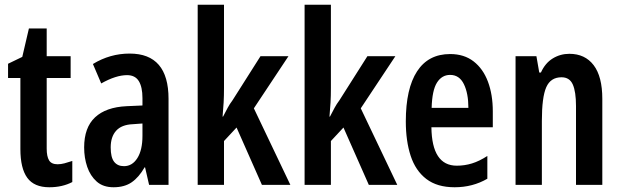

<svg xmlns="http://www.w3.org/2000/svg" viewBox="-20 -780 2621 810"><path d="M223 -87Q237 -87 252 -91Q267 -95 285 -101V-12Q243 10 188 10Q124 10 95 -30Q66 -70 66 -151V-451H14V-511L74 -540L102 -660H177V-543H278V-451H177V-153Q177 -120 187 -103.5Q197 -87 223 -87Z M527 -554Q691 -554 691 -363V0H609L592 -74H590Q566 -32 535.5 -11Q505 10 459 10Q415 10 388 -14Q361 -38 348 -76Q335 -114 335 -158Q335 -242 381 -285Q427 -328 514 -332L581 -335V-366Q581 -413 565.5 -438Q550 -463 516 -463Q469 -463 407 -428L372 -510Q444 -554 527 -554ZM540 -256Q493 -254 470 -228.5Q447 -203 447 -158Q447 -116 461.5 -97.5Q476 -79 503 -79Q538 -79 559.5 -113Q581 -147 581 -207V-259Z M925 -410Q925 -376 923.5 -348Q922 -320 919 -288H921Q933 -311 941 -326Q949 -341 961 -357L1079 -543H1197L1051 -323L1205 0H1085L978 -242L925 -185V0H814V-760H925Z M1376 -410Q1376 -376 1374.5 -348Q1373 -320 1370 -288H1372Q1384 -311 1392 -326Q1400 -341 1412 -357L1530 -543H1648L1502 -323L1656 0H1536L1429 -242L1376 -185V0H1265V-760H1376Z M1879 -552Q1938 -552 1978 -521Q2018 -490 2038.5 -435.5Q2059 -381 2059 -310V-243H1800Q1802 -81 1907 -81Q1940 -81 1971 -90.5Q2002 -100 2036 -122V-26Q2005 -8 1970.5 1Q1936 10 1898 10Q1824 10 1778.5 -25Q1733 -60 1712.5 -122.5Q1692 -185 1692 -268Q1692 -406 1739.5 -479Q1787 -552 1879 -552ZM1879 -464Q1844 -464 1823.5 -431.5Q1803 -399 1801 -325H1956Q1956 -386 1937 -425Q1918 -464 1879 -464Z M2382 -553Q2448 -553 2484.5 -505Q2521 -457 2521 -363V0H2410V-333Q2410 -393 2396.5 -423.5Q2383 -454 2349 -454Q2303 -454 2284.5 -412Q2266 -370 2266 -270V0H2155V-543H2243L2255 -474H2262Q2280 -514 2312 -533.5Q2344 -553 2382 -553Z"/></svg>

Font: Noto Sans Telugu ExtraCondensed SemiBold
Style: Regular
Weight: 600
Width: 2
Designer: Jelle Bosma - Monotype Design Team
Foundry: Monotype Imaging Inc.
Version: Version 2.005; ttfautohint (v1.8.4.7-5d5b)